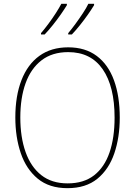

<svg xmlns="http://www.w3.org/2000/svg" viewBox="-20 -972 705 1002"><path d="M605 -358Q605 -255 576.5 -171.5Q548 -88 488 -39Q428 10 332 10Q237 10 177 -39.5Q117 -89 88.5 -172.5Q60 -256 60 -359Q60 -471 92 -553.5Q124 -636 185.5 -680.5Q247 -725 336 -725Q425 -725 485 -680Q545 -635 575 -552.5Q605 -470 605 -358ZM86 -359Q86 -256 113.5 -178.5Q141 -101 195.5 -58Q250 -15 333 -15Q417 -15 471 -57Q525 -99 551.5 -176Q578 -253 578 -358Q578 -521 516 -610.5Q454 -700 336 -700Q252 -700 196.5 -657Q141 -614 113.5 -537.5Q86 -461 86 -359ZM471 -945Q459 -925 439.5 -897Q420 -869 397.5 -841Q375 -813 355 -792H336V-799Q353 -819 373.5 -847Q394 -875 412.5 -903Q431 -931 441 -952H471ZM329 -945Q317 -925 297.5 -897Q278 -869 255.5 -841Q233 -813 213 -792H194V-799Q212 -820 232.5 -847.5Q253 -875 271 -903Q289 -931 300 -952H329Z"/></svg>

Font: Noto Sans Lao Looped SemiCondensed Thin
Style: Regular
Weight: 100
Width: 4
Designer: Mark Frömberg, Ben Mitchell
Foundry: The Fontpad Ltd
Version: Version 1.002; ttfautohint (v1.8.4.7-5d5b)